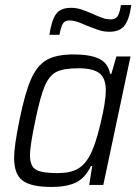

<svg xmlns="http://www.w3.org/2000/svg" viewBox="-20 -734 552 762"><path d="M36 -108Q36 -154 57 -256Q79 -365 103 -419.5Q127 -474 165 -496Q203 -518 272 -518Q337 -518 373 -501Q409 -484 417 -441H422L442 -510H498L390 0H334L346 -75H341Q317 -26 280 -9Q243 8 185 8Q104 8 70 -17Q36 -42 36 -108ZM336 -116Q358 -155 379 -243.5Q400 -332 400 -375Q400 -423 375 -443Q350 -463 292 -463Q233 -463 204.5 -449Q176 -435 158 -393.5Q140 -352 120 -255Q99 -155 99 -119Q99 -75 122 -61Q145 -47 206 -47Q258 -47 287 -63Q316 -79 336 -116ZM262 -703Q283 -703 303 -696.5Q323 -690 352 -677Q377 -666 390.5 -661.5Q404 -657 420 -657Q438 -657 446.5 -669.5Q455 -682 460 -714H501Q493 -656 474 -632Q455 -608 414 -608Q393 -608 375.5 -613.5Q358 -619 325 -632Q321 -634 306.5 -640Q292 -646 279.5 -649.5Q267 -653 256 -653Q238 -653 230 -641Q222 -629 216 -596H176Q185 -655 203 -679Q221 -703 262 -703Z"/></svg>

Font: Saira Semi Condensed Light
Style: Italic
Weight: 300
Width: 4
Italic angle: -12°
Designer: Hector Gatti with collaboration of the Omnibus-Type team
Foundry: Omnibus-Type
Version: Version 1.001; ttfautohint (v1.8)